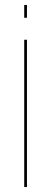

<svg xmlns="http://www.w3.org/2000/svg" viewBox="-20 -753 222 773"><path d="M77.5 0H88.5V-593H77.5ZM77.5 -733V-681.5H88.5V-733Z"/></svg>

Font: Anybody Thin
Style: Regular
Weight: 100
Designer: Tyler Finck
Foundry: Etcetera Type Company
Version: Version 1.114;gftools[0.9.25]